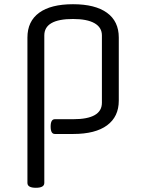

<svg xmlns="http://www.w3.org/2000/svg" viewBox="-20 -635 683 910"><path d="M240 -70H327Q463 -70 463 -148V-467Q463 -505 428 -525Q393 -545 326 -545Q190 -545 190 -467V232Q190 255 150 255Q110 255 110 232V-457Q110 -534 165.5 -574.5Q221 -615 326 -615Q431 -615 487 -574.5Q543 -534 543 -457V-158Q543 -82 487.5 -41Q432 0 327 0H240Q220 0 220 -35Q220 -70 240 -70Z"/></svg>

Font: Offside
Style: Regular
Weight: 400
Designer: Eduardo Rodriguez Tunni
Foundry: Eduardo Rodriguez Tunni
Version: Version 1.002; ttfautohint (v1.8.4.7-5d5b);gftools[0.9.23]